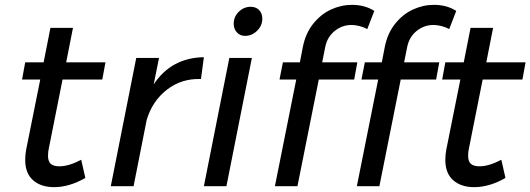

<svg xmlns="http://www.w3.org/2000/svg" viewBox="-20 -768 2188 792"><path d="M182 -159Q178 -142 178 -126Q178 -102 189.5 -92Q201 -82 225 -82Q264 -82 315 -109L332 -34Q266 4 203 4Q149 4 116.5 -24.5Q84 -53 84 -108Q84 -131 88 -151L146 -440H71L84 -511H160L188 -653H281L253 -511H415L402 -440H238Z M821 -532 809 -442Q729 -445 668.5 -398Q608 -351 585 -273L531 0H437L542 -529H636L614 -420Q687 -530 821 -532Z M1062 -691Q1062 -662 1040.5 -641Q1019 -620 991 -620Q970 -620 957 -634.5Q944 -649 944 -670Q944 -699 965 -719.5Q986 -740 1014 -740Q1036 -740 1049 -726.5Q1062 -713 1062 -691ZM1019 -529 914 0H821L926 -529Z M1322 -576 1309 -511H1454L1441 -440H1295L1207 0H1114L1202 -440H1133L1147 -511H1217L1229 -573Q1240 -630 1271.5 -669.5Q1303 -709 1345 -728.5Q1387 -748 1432 -748Q1485 -748 1524 -723L1495 -648Q1481 -656 1463 -660.5Q1445 -665 1430 -665Q1392 -665 1361.5 -641Q1331 -617 1322 -576Z M1660 -576 1647 -511H1792L1779 -440H1633L1545 0H1452L1540 -440H1471L1485 -511H1555L1567 -573Q1578 -630 1609.5 -669.5Q1641 -709 1683 -728.5Q1725 -748 1770 -748Q1823 -748 1862 -723L1833 -648Q1819 -656 1801 -660.5Q1783 -665 1768 -665Q1730 -665 1699.5 -641Q1669 -617 1660 -576Z M1915 -159Q1911 -142 1911 -126Q1911 -102 1922.5 -92Q1934 -82 1958 -82Q1997 -82 2048 -109L2065 -34Q1999 4 1936 4Q1882 4 1849.5 -24.5Q1817 -53 1817 -108Q1817 -131 1821 -151L1879 -440H1804L1817 -511H1893L1921 -653H2014L1986 -511H2148L2135 -440H1971Z"/></svg>

Font: TypoPRO Montserrat
Style: Italic
Weight: 400
Italic angle: -11.3°
Designer: Julieta Ulanovsky
Foundry: Julieta Ulanovsky
Version: Version 6.001